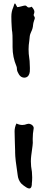

<svg xmlns="http://www.w3.org/2000/svg" viewBox="-20 -899 256 1066"><path d="M114.3 -467.8Q106.9 -467.8 98.6 -472.2Q87.4 -479 80.6 -494.6Q73.7 -505.9 73.7 -520Q73.7 -525.9 71.3 -531.2Q49.8 -582 49.8 -637.2V-666.5Q49.8 -710.4 47.9 -721.2L46.4 -730L44.9 -751.5Q43 -779.8 43 -807.1Q43 -835 53.2 -857.4Q57.1 -867.7 60.5 -878.9H64.9L75.7 -859.4Q82.5 -859.4 98.4 -863.8Q114.3 -868.2 119.1 -868.2Q124.5 -868.2 127 -865.2Q133.3 -857.4 140.6 -857.4Q147.9 -857.4 155.8 -861.8Q170.9 -845.2 170.9 -833.5Q170.9 -826.7 167.5 -819.3L167 -816.4Q167 -813 168 -811Q173.3 -805.2 173.3 -799.3Q173.3 -794.4 169.4 -785.6Q164.1 -769.5 163.6 -760.3Q162.6 -741.2 152.8 -721.7Q152.3 -719.7 151.4 -718.3Q147 -709 145.5 -699.7Q144.5 -685.5 142.6 -671.9Q138.7 -648.9 138.7 -625.5Q138.7 -612.8 139.6 -600.1Q146 -560.5 146 -521L145.5 -501Q142.1 -474.1 122.6 -468.8Q120.6 -468.8 118.7 -468.3Q116.7 -467.8 114.3 -467.8ZM142.6 147.5Q135.7 147.5 126.5 141.6Q110.4 131.8 97.2 119.1Q80.6 99.1 78.1 72.8Q64 -17.6 64 -52.7V-61.5L62.5 -107.4Q61 -138.7 61 -169.9Q61 -191.9 71.3 -213.4Q87.9 -205.1 104 -205.1Q117.2 -205.1 129.9 -210.4Q134.3 -211.9 138.7 -211.9Q145.5 -211.9 151.9 -208.5Q162.6 -203.6 166.5 -192.9L167 -189V-186.5Q161.6 -156.7 161.6 -127L162.1 -105.5Q162.1 -97.2 160.6 -88.9L153.3 -34.2Q151.4 -18.6 151.4 -2.9Q151.4 11.2 152.8 24.9Q158.7 55.2 158.7 85.9Q158.7 103.5 156.7 121.1V126.5Q154.8 147.5 142.6 147.5Z"/></svg>

Font: Pinzelan
Style: Regular
Weight: 400
Designer: GGBot
Version: 1.01